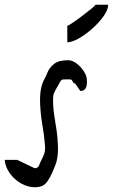

<svg xmlns="http://www.w3.org/2000/svg" viewBox="-29 -773 478 813"><path d="M145 16Q132 20 120 20Q89 20 60 3.5Q31 -13 12 -40Q-7 -67 -9 -96H44L117 -61Q119 -61 121 -61Q123 -61 124 -61Q134 -65 136.5 -73Q139 -81 153 -109Q159 -121 161 -132.5Q163 -144 161 -163Q158 -200 150.5 -244Q143 -288 141 -331Q138 -397 156 -432Q164 -446 172 -466Q180 -486 199.5 -502Q219 -518 259 -518Q277 -518 295 -504.5Q313 -491 326 -471Q339 -451 339 -432Q341 -388 313 -388H311L290 -418H291Q282 -421 280 -425.5Q278 -430 275.5 -433.5Q273 -437 263 -437Q244 -437 237.5 -436.5Q231 -436 225.5 -426.5Q220 -417 205 -390Q198 -378 196.5 -366Q195 -354 196 -331Q198 -295 206 -250Q214 -205 216 -163Q218 -138 215 -114Q212 -90 205 -73Q201 -62 192.5 -42.5Q184 -23 172.5 -6Q161 11 145 16ZM375 -753H429Q429 -732 410 -705Q391 -678 362.5 -652.5Q334 -627 305 -610.5Q276 -594 256 -594V-664Q260 -664 278.5 -676.5Q297 -689 319.5 -706Q342 -723 358.5 -736.5Q375 -750 375 -753Z"/></svg>

Font: Syne
Style: Italic
Weight: 400
Italic angle: -9°
Designer: Lucas Descroix
Foundry: Bonjour Monde
Version: Version 2.000; ttfautohint (v1.8.3)